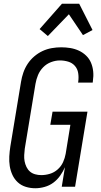

<svg xmlns="http://www.w3.org/2000/svg" viewBox="-20 -995 540 1023"><path d="M168 8Q142 8 117.5 0.5Q93 -7 75 -23.5Q57 -40 46.5 -62.5Q36 -85 32 -110Q28 -135 29.5 -161.5Q31 -188 35 -214L92 -559Q96 -584 104.5 -608.5Q113 -633 127.5 -655Q142 -677 162.5 -694.5Q183 -712 206.5 -723Q230 -734 255.5 -738.5Q281 -743 306 -743Q331 -743 355 -739Q379 -735 400.5 -725Q422 -715 439 -698.5Q456 -682 465 -660.5Q474 -639 476.5 -614.5Q479 -590 475 -564L474 -555H396L397 -561Q400 -584 396.5 -606Q393 -628 379 -644Q365 -660 343.5 -666.5Q322 -673 299 -673Q276 -673 252 -664Q228 -655 210 -636.5Q192 -618 182.5 -595Q173 -572 169 -548L112 -203Q110 -186 109 -169Q108 -152 111 -136Q114 -120 121 -105.5Q128 -91 139.5 -81Q151 -71 167 -66.5Q183 -62 200 -62Q223 -62 246 -69Q269 -76 287.5 -92.5Q306 -109 316 -131Q326 -153 330 -176L355 -330H248L260 -400H446L380 0H309L326 -104Q316 -81 300.5 -59Q285 -37 264 -21.5Q243 -6 217.5 1Q192 8 168 8ZM235 -803 191 -840 310 -975H402L473 -835L422 -808L347 -919Z"/></svg>

Font: Iosevka Term Curly
Style: Italic
Weight: 400
Italic angle: -9°
Designer: Belleve Invis
Foundry: Belleve Invis
Version: Version 32.3.0